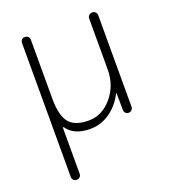

<svg xmlns="http://www.w3.org/2000/svg" viewBox="-136 -618 822 935"><g transform="rotate(-20 275.5 -150.0)"><path d="M78 197V-497Q78 -507 84.5 -513.5Q91 -520 101 -520Q111 -520 117.5 -513.5Q124 -507 124 -497V-193Q124 -104 154 -67.5Q184 -31 255 -31Q324 -31 375 -90.5Q426 -150 426 -233V-497Q426 -507 433 -513.5Q440 -520 450 -520Q460 -520 466.5 -513.5Q473 -507 473 -497V-22Q473 -13 466 -6.5Q459 0 450 0Q441 0 434.5 -6.5Q428 -13 428 -22L427 -109Q427 -110 426 -110Q424 -110 424 -109Q397 -55 350.5 -22.5Q304 10 249 10Q164 10 129 -42Q128 -43 126 -43Q124 -43 124 -41V197Q124 207 117.5 213.5Q111 220 101 220Q91 220 84.5 213.5Q78 207 78 197Z"/></g></svg>

Font: Rounded Mplus 1c Light
Style: Regular
Weight: 300
Version: Version 1.059.20150529